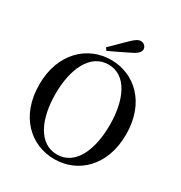

<svg xmlns="http://www.w3.org/2000/svg" viewBox="-221 -1119 1218 1293"><g transform="rotate(30 388.5 -472.5)"><path d="M315 -809 329 -789C381 -813 432 -838 482 -863C528 -884 541 -905 541 -923C541 -943 523 -963 499 -963C479 -963 461 -952 429 -921C394 -887 354 -848 315 -809ZM389 18C571 18 726 -121 726 -368C726 -615 570 -753 389 -753C208 -753 51 -613 51 -368C51 -119 208 18 389 18ZM389 -18C248 -18 177 -172 177 -368C177 -562 248 -717 389 -717C530 -717 599 -562 599 -368C599 -172 530 -18 389 -18Z"/></g></svg>

Font: Noto Serif JP SemiBold
Style: Regular
Weight: 600
Designer: Ryoko NISHIZUKA 西塚涼子 (kana & ideographs); Frank Grießhammer (Latin, Greek & Cyrillic); Wenlong ZHANG 张文龙 (bopomofo); San
Foundry: Adobe
Version: Version 2.001;hotconv 1.1.0;makeotfexe 2.6.0